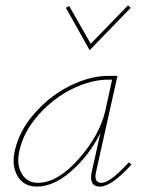

<svg xmlns="http://www.w3.org/2000/svg" viewBox="-20 -688 535 711"><path d="M464 -659 312 -502 224 -659 236 -666 316 -526 454 -668ZM457 -87 467 -79Q393 3 350 3Q308 3 320 -53L352 -196Q312 -115 246 -56Q180 3 116 3Q69 3 46 -34.5Q23 -72 34 -126Q50 -203 108.5 -269Q167 -335 240.5 -371Q314 -407 382 -407H415L336 -53Q326 -11 356 -11Q388 -11 457 -87ZM120 -11Q193 -11 271 -99Q349 -187 370 -278L395 -393H381Q318 -393 248 -359Q178 -325 122 -262Q66 -199 51 -126Q41 -77 61 -44Q81 -11 120 -11Z"/></svg>

Font: EauTestText Thin
Style: Italic
Weight: 250
Italic angle: -12°
Designer: Christian Thalmann (Catharsis Fonts)
Version: Version 0.001;PS 000.001;hotconv 1.0.88;makeotf.lib2.5.64775